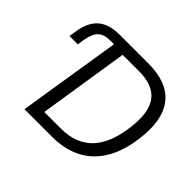

<svg xmlns="http://www.w3.org/2000/svg" viewBox="-159 -916 1128 1128"><g transform="rotate(45 405.0 -352.5)"><path d="M163 0 265 -642H236Q184 -642 158 -618Q132 -594 122 -535L115 -491H46L54 -540Q67 -624 114.5 -664.5Q162 -705 249 -705H487Q647 -705 716.5 -616Q786 -527 762 -353Q751 -267 721.5 -201Q692 -135 645.5 -90.5Q599 -46 535.5 -23Q472 0 391 0ZM257 -71H397Q459 -71 507.5 -90Q556 -109 590.5 -145Q625 -181 647 -236Q669 -291 678 -362Q697 -502 648 -568Q599 -634 481 -634H345Z"/></g></svg>

Font: Nunito Sans 10pt SemiCondensed
Style: Italic
Weight: 400
Width: 4
Italic angle: -9°
Designer: Vernon Adams
Foundry: Vernon Adams
Version: Version 3.101;gftools[0.9.27]